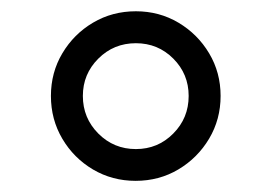

<svg xmlns="http://www.w3.org/2000/svg" viewBox="-20 -735 479 339"><path d="M219.4 -415.7Q178.2 -415.7 144.1 -435.8Q110.1 -456 90 -490.1Q69.9 -524.2 69.9 -565.6Q69.9 -607 90.1 -640.9Q110.3 -674.9 144.3 -695Q178.3 -715.1 219.9 -715.1Q261.2 -715.1 295.2 -694.9Q329.1 -674.7 349.3 -640.8Q369.5 -606.9 369.5 -565.6Q369.5 -524.2 349.2 -490.1Q328.9 -456.1 295 -435.9Q261.1 -415.7 219.4 -415.7ZM219.9 -471.8Q258.8 -471.8 285.9 -499.2Q313.1 -526.5 313.1 -565.6Q313.1 -604.3 286 -631.5Q258.9 -658.7 219.9 -658.7Q180.8 -658.7 153.6 -631.5Q126.3 -604.3 126.3 -565.6Q126.3 -526.6 153.6 -499.2Q180.9 -471.8 219.9 -471.8Z"/></svg>

Font: Russolo 10pt ExtraLight
Style: Regular
Weight: 200
Designer: Micah Stupak-Hahn
Version: Version 1.000